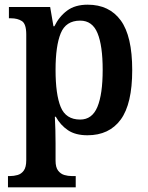

<svg xmlns="http://www.w3.org/2000/svg" viewBox="-20 -566 630 819"><path d="M14 233V185H23Q39 185 55 180.5Q71 176 81.5 161.5Q92 147 92 117V-419Q92 -464 73.5 -476Q55 -488 27 -488H18V-536H194L208 -454H212Q232 -495 266 -520.5Q300 -546 354 -546Q446 -546 495 -479Q544 -412 544 -267Q544 -123 495 -56Q446 11 353 11Q302 11 270 -10.5Q238 -32 218 -68H214Q217 -11 217 45V119Q217 148 228 162Q239 176 254.5 180.5Q270 185 286 185H303V233ZM322 -56Q373 -56 395.5 -110Q418 -164 418 -268Q418 -371 396 -424.5Q374 -478 322 -478Q261 -478 239 -424Q217 -370 217 -268Q217 -163 239 -109.5Q261 -56 322 -56Z"/></svg>

Font: Noto Serif Myanmar SemiCondensed SemiBold
Style: Regular
Weight: 600
Width: 4
Designer: Ben Mitchell and the Monotype Design Team
Foundry: Monotype Imaging Inc.
Version: Version 2.106; ttfautohint (v1.8.4.7-5d5b)